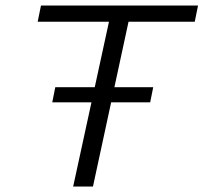

<svg xmlns="http://www.w3.org/2000/svg" viewBox="-20 -678 740 698"><path d="M246 0 389 -658H460L318 0ZM117 -599 129 -658H700L688 -599ZM170 -306 181 -361H537L526 -306Z"/></svg>

Font: Ysabeau Infant
Style: Italic
Weight: 400
Italic angle: -12°
Designer: Christian Thalmann (Catharsis Fonts)
Version: Version 2.001;gftools[0.9.30]; featfreeze: ss01,ss02,lnum